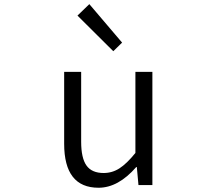

<svg xmlns="http://www.w3.org/2000/svg" viewBox="-20 -883 1040 916"><path d="M450.2 12.7Q286.1 12.7 286.1 -197.3V-540H367.2V-207Q367.2 -128.9 392.6 -93.3Q418 -57.6 474.6 -57.6Q515.6 -57.6 550.3 -80.1Q585 -102.5 626 -153.3V-540H707V0H640.6L632.8 -85.9H629.9Q543.9 12.7 450.2 12.7ZM520.5 -638.7 349.6 -808.6 406.2 -863.3 562.5 -679.7Z"/></svg>

Font: GenEi Gothic M SemiLight
Style: Regular
Weight: 350
Designer: o_tamon (Modified); [Source Han Sans]
Ryoko NISHIZUKA  (kana & ideographs); Paul D. Hunt (Latin, Greek & Cyrillic); Wenl
Version: Version 1.1a;Original Version 1.004